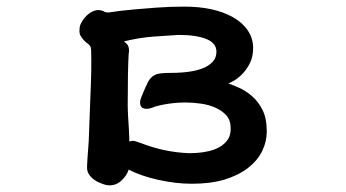

<svg xmlns="http://www.w3.org/2000/svg" viewBox="-20 -496 1040 577"><path d="M250 -358.9Q247.1 -362.3 243.2 -365.2Q231.4 -374 225.6 -383.3Q223.1 -386.2 220.9 -390.9Q218.8 -395.5 218.8 -401.1Q218.8 -406.7 219.2 -410.6Q219.2 -418.5 225.1 -429.2Q237.8 -451.7 258.8 -461.9Q267.6 -465.8 275.4 -465.8Q282.7 -465.8 290 -462.9Q293 -461.4 295.4 -460Q297.9 -458.5 306.6 -458.5Q310.1 -459 322 -460.7Q334 -462.4 341.8 -463.4Q378.9 -467.8 450.2 -473.1Q491.2 -476.1 534.2 -476.1Q622.6 -476.1 679.2 -444.8Q708 -428.7 724.1 -405.3Q740.7 -381.3 740.7 -351.6Q740.7 -327.1 731.9 -308.1Q714.8 -272.5 682.1 -252.9Q673.8 -248.5 666.5 -245.1Q680.2 -240.2 694.8 -233.9Q717.8 -224.1 736.8 -207.5Q756.3 -190.9 769 -165.5Q781.7 -140.1 781.7 -100.6Q781.7 -70.8 768.1 -42.5Q754.4 -14.2 726.1 8.1Q697.8 30.3 655.3 43.5Q613.3 56.2 556.6 56.2Q508.3 56.2 455.1 44.4Q401.4 32.2 366.7 13.7Q361.3 30.8 347.2 44.4Q331.1 61 309.6 61Q299.8 61 288.1 56.6Q260.7 47.4 248 28.8Q241.7 19.5 241.7 8.8Q241.7 7.3 241.7 5.9V2Q241.7 -6.8 246.6 -70.8Q249.5 -153.3 251 -188.5Q252.4 -223.6 252.9 -236.8Q253.4 -250 253.7 -262.5Q253.9 -274.9 254.2 -286.4Q254.4 -297.9 254.4 -315.9Q254.4 -334 253.9 -344.5Q253.4 -355 250 -358.9ZM402.3 -66.4Q436 -53.2 471.2 -45.4Q506.3 -37.6 546.9 -35.6Q638.7 -35.6 665.5 -78.1Q673.3 -90.8 673.3 -109.9Q673.3 -134.3 660.2 -149.4Q647 -163.6 627.4 -172.4Q607.9 -181.2 583.5 -184.6Q559.1 -188 538.1 -188Q517.1 -188 500.5 -186Q473.6 -183.1 451.7 -177.2Q447.8 -176.8 440.4 -173.3Q429.2 -168.9 420.4 -168.9Q406.2 -168.9 402.3 -179.2Q400.9 -183.6 400.9 -189Q400.9 -194.3 404.3 -203.1Q418 -237.3 426.3 -252.4Q435.5 -267.6 450.2 -272.9Q462.4 -276.9 491.2 -276.9Q570.3 -276.9 604.5 -298.3Q612.8 -303.7 619.1 -310.1Q630.4 -322.3 630.4 -340.8Q630.4 -365.7 602.1 -377.9Q571.3 -391.1 516.6 -391.1Q483.9 -389.2 440.9 -386Q397.9 -382.8 353 -371.6Q357.4 -367.7 361.8 -363.3Q367.7 -356.9 367.7 -343.8Q367.7 -338.9 366.7 -333.5Q363.8 -288.1 363.8 -177.7Q363.8 -166 364.7 -150.4Q368.2 -96.2 368.4 -84.2Q368.7 -72.3 368.7 -70.3Q373 -72.8 378.9 -72.8Q384.8 -72.8 402.3 -66.4Z"/></svg>

Font: Bakudai
Style: Medium
Weight: 500
Version: Version 1.48